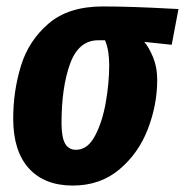

<svg xmlns="http://www.w3.org/2000/svg" viewBox="-20 -559 574 596"><path d="M21 -191Q21 -276 45 -354.5Q69 -433 131 -486Q193 -539 299 -539Q386 -539 512 -532L534 -531L513 -420L428 -429Q443 -411 455.5 -380.5Q468 -350 468 -311Q468 -234 439 -158.5Q410 -83 350.5 -33Q291 17 206 17Q118 17 69.5 -36.5Q21 -90 21 -191ZM319 -356Q319 -404 306 -434H285Q224 -434 197.5 -361Q171 -288 171 -177Q171 -133 182 -113.5Q193 -94 216 -94Q252 -94 275 -137.5Q298 -181 308.5 -242Q319 -303 319 -356Z"/></svg>

Font: Fira Sans Extra Condensed
Style: Bold Italic
Weight: 700
Width: 3
Italic angle: -8°
Designer: Carrois Corporate & Edenspiekermann AG
Foundry: Carrois Corporate GbR & Edenspiekermann AG
Version: Version 4.203